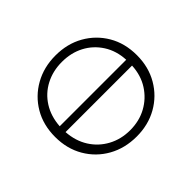

<svg xmlns="http://www.w3.org/2000/svg" viewBox="-122 -704 886 886"><g transform="rotate(-45 321.5 -261.0)"><path d="M321 -526Q398 -526 458 -492Q518 -458 553 -398.5Q588 -339 588 -261Q588 -184 553 -124Q518 -64 458 -30Q398 4 322 4Q245 4 184.5 -30Q124 -64 89 -124Q54 -184 54 -261Q54 -339 89 -398.5Q124 -458 184.5 -492Q245 -526 321 -526ZM321 -484Q262 -484 214 -459Q166 -434 137 -388Q108 -342 104 -281H538Q535 -342 505.5 -388Q476 -434 428.5 -459Q381 -484 321 -484ZM321 -38Q381 -38 428.5 -64Q476 -90 505.5 -136Q535 -182 538 -243H104Q108 -182 137 -136Q166 -90 214 -64Q262 -38 321 -38Z"/></g></svg>

Font: MOST Montserrat Light
Style: Regular
Weight: 300
Designer: Julieta Ulanovsky
Foundry: Julieta Ulanovsky
Version: Version 8.000;March 11, 2024;FontCreator 15.0.0.2926 64-bit